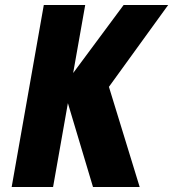

<svg xmlns="http://www.w3.org/2000/svg" viewBox="-20 -745 690 765"><path d="M250.5 -334 191.5 0H26.5L154.5 -725H319.5L271.5 -454L472.5 -725H650L414 -399L536.5 0H350.5Z"/></svg>

Font: JuliaMono Black
Style: Italic
Weight: 900
Italic angle: -9°
Monospace: yes
Designer: cormullion
Foundry: corm
Version: Version 0.057; ttfautohint (v1.8.4)